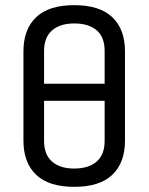

<svg xmlns="http://www.w3.org/2000/svg" viewBox="-20 -714 577 745"><path d="M268 -694Q367 -694 416 -647Q465 -600 465 -515V-168Q465 -83 416 -36Q367 11 268 11Q169 11 120 -36Q71 -83 71 -168V-515Q71 -600 120 -647Q169 -694 268 -694ZM268 -623Q213 -623 182 -596Q151 -569 151 -516V-389H386V-517Q386 -570 355 -596.5Q324 -623 268 -623ZM268 -60Q324 -60 355 -87Q386 -114 386 -167V-323H151V-167Q151 -114 182 -87Q213 -60 268 -60Z"/></svg>

Font: Sofia Sans Semi Condensed
Style: Regular
Weight: 400
Designer: Botio Nikoltchev, Ani Petrova
Foundry: lettersoup
Version: Version 4.100; ttfautohint (v1.8.4.7-5d5b)